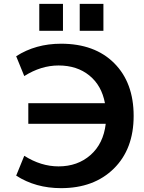

<svg xmlns="http://www.w3.org/2000/svg" viewBox="-20 -967 748 997"><path d="M394 -807V-947H517V-807ZM184 -807V-947H307V-807ZM127 -324V-431H525Q508 -523 444 -575Q380 -627 284 -627Q193 -627 106 -572L64 -675Q165 -740 297 -740Q472 -740 573 -639Q674 -538 674 -365Q674 -193 571 -91.5Q468 10 297 10Q165 10 64 -55L106 -158Q193 -103 284 -103Q383 -103 450 -162Q517 -221 529 -324Z"/></svg>

Font: M PLUS 1p
Style: Bold
Weight: 700
Version: Version 1.062